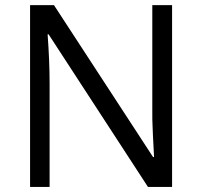

<svg xmlns="http://www.w3.org/2000/svg" viewBox="-20 -734 794 754"><path d="M655.8 0H561L170.9 -599.1H167Q174.8 -493.7 174.8 -405.8V0H98.1V-713.9H191.9L581.1 -117.2H585Q584 -130.4 580.6 -201.9Q577.1 -273.4 578.1 -304.2V-713.9H655.8Z"/></svg>

Font: f0_46866 
Style: Regular
Weight: 400
Foundry: Ascender Corporation
Version: Version 1.10